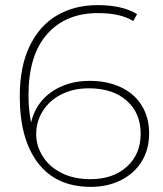

<svg xmlns="http://www.w3.org/2000/svg" viewBox="-20 -724 636 748"><path d="M561 -204Q561 -142 532 -95Q503 -48 451 -22Q399 4 334 4Q199 4 128 -89Q57 -182 57 -348Q57 -464 95 -543.5Q133 -623 201 -663.5Q269 -704 361 -704Q457 -704 514 -669L499 -642Q450 -673 361 -673Q236 -673 163.5 -591Q91 -509 91 -353Q91 -297 101 -247Q119 -323 181 -366Q243 -409 329 -409Q398 -409 451 -384Q504 -359 532.5 -312.5Q561 -266 561 -204ZM528 -203Q528 -284 473.5 -332Q419 -380 326 -380Q266 -380 219.5 -356.5Q173 -333 147 -292Q121 -251 121 -201Q121 -157 145.5 -116.5Q170 -76 218 -51Q266 -26 333 -26Q420 -26 474 -74.5Q528 -123 528 -203Z"/></svg>

Font: Montserrat Alternates ExLight
Style: Regular
Weight: 275
Designer: Julieta Ulanovsky
Foundry: Julieta Ulanovsky
Version: Version 7.200